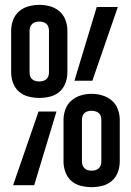

<svg xmlns="http://www.w3.org/2000/svg" viewBox="-20 -764 540 792"><path d="M142 -360Q120 -360 98 -365.5Q76 -371 59 -385.5Q42 -400 34 -421.5Q26 -443 26 -465V-638Q26 -660 34 -681.5Q42 -703 59 -717.5Q76 -732 98 -738Q120 -744 142 -744Q165 -744 186.5 -738Q208 -732 225 -717.5Q242 -703 250 -681.5Q258 -660 258 -638V-465Q258 -443 250 -421.5Q242 -400 225.5 -385.5Q209 -371 186.5 -365.5Q164 -360 142 -360ZM287 -431 379 -735H466L361 -431ZM142 -428Q150 -428 157.5 -430Q165 -432 171 -437Q177 -442 179.5 -449.5Q182 -457 182 -465V-638Q182 -645 179.5 -653Q177 -661 171 -666Q165 -671 157.5 -673Q150 -675 142 -675Q134 -675 126.5 -673Q119 -671 113 -665.5Q107 -660 104.5 -652.5Q102 -645 102 -638V-465Q102 -457 104.5 -449.5Q107 -442 113 -437Q119 -432 126.5 -430Q134 -428 142 -428ZM358 8Q336 8 313.5 2.5Q291 -3 274.5 -17.5Q258 -32 250 -53.5Q242 -75 242 -98V-270Q242 -292 250 -313.5Q258 -335 275 -349.5Q292 -364 313.5 -370.5Q335 -377 358 -377Q380 -377 402 -370.5Q424 -364 441 -349.5Q458 -335 466 -313.5Q474 -292 474 -270V-98Q474 -75 466 -53.5Q458 -32 441 -17.5Q424 -3 402 2.5Q380 8 358 8ZM358 -60Q366 -60 373.5 -62Q381 -64 387 -69.5Q393 -75 395.5 -82.5Q398 -90 398 -98V-270Q398 -278 395.5 -285.5Q393 -293 387 -298Q381 -303 373 -305Q365 -307 357 -307Q350 -307 342 -305Q334 -303 328.5 -298Q323 -293 320.5 -285.5Q318 -278 318 -270V-98Q318 -90 320.5 -82.5Q323 -75 329 -69.5Q335 -64 342.5 -62Q350 -60 358 -60ZM34 0 139 -304H213L121 0Z"/></svg>

Font: Iosevka Slab
Style: Regular
Weight: 400
Monospace: yes
Designer: Belleve Invis
Foundry: Belleve Invis
Version: Version 11.2.4; ttfautohint (v1.8.3)